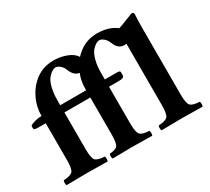

<svg xmlns="http://www.w3.org/2000/svg" viewBox="-136 -926 1262 1156"><g transform="rotate(-30 495.0 -348.0)"><path d="M544.9 -127.9Q544.9 -66.9 559.6 -50.5Q574.2 -34.2 622.1 -32.2Q626 -28.3 626 -15.1Q626 -2 622.1 2Q536.1 0 480 0Q432.1 0 348.1 2Q344.2 -2 344.2 -14.9Q344.2 -27.8 348.1 -32.2Q389.2 -34.2 402.1 -50.5Q415 -66.9 415 -126V-383.8H369.1H234.9V-127.9Q234.9 -66.9 249.5 -50.5Q264.2 -34.2 312 -32.2Q315.9 -28.3 315.9 -15.1Q315.9 -2 312 2Q226.1 0 169.9 0Q111.8 0 27.8 2Q23.9 -2 23.9 -14.9Q23.9 -27.8 27.8 -32.2Q75.7 -34.2 90.3 -50.5Q105 -66.9 105 -126V-383.8H49.8Q22.9 -383.8 22.9 -394V-411.1Q22.9 -417 50.5 -425.5Q78.1 -434.1 103 -434.1H105V-437Q105 -494.1 128.4 -546.1Q151.9 -598.1 189 -631.8Q249 -688 332 -688Q371.1 -688 403.8 -678.2Q436.5 -668.5 455.3 -655.3Q474.1 -642.1 483.4 -626.5Q490.7 -634.8 499 -642.1Q559.1 -698.2 642.1 -698.2Q653.8 -698.2 664.8 -697.3Q675.8 -696.3 685.5 -694.8Q695.3 -693.4 704.6 -691.2Q713.9 -689 722.2 -686Q730.5 -683.1 737.8 -679.9Q745.1 -676.8 751.7 -673.1Q758.3 -669.4 763.9 -665.8Q769.5 -662.1 774.4 -657.7Q799.3 -665.5 836.4 -680.4Q873.5 -695.3 881.8 -698.2Q897.9 -698.2 897.9 -685.1Q895 -647.9 895 -583V-127Q895 -66.9 909.4 -50.5Q923.8 -34.2 972.2 -32.2Q976.1 -28.3 976.1 -15.1Q976.1 -2 972.2 2Q886.2 0 830.1 0Q772 0 688 2Q684.1 -2 684.1 -14.9Q684.1 -27.8 688 -32.2Q735.8 -34.2 750.5 -50.5Q765.1 -66.9 765.1 -127V-555.7Q758.8 -553.7 751 -554.2Q708 -554.2 689 -604Q680.2 -627.9 663.6 -641.8Q647 -655.8 632.8 -655.8Q623 -655.8 610.1 -648.4Q597.2 -641.1 581.5 -623.5Q565.9 -606 555.4 -567.9Q544.9 -529.8 544.9 -478V-434.1H630.9Q650.9 -434.1 650.9 -423.8V-400.9Q650.9 -383.8 616.2 -383.8H544.9ZM413.1 -434.1H415V-446.8Q415 -496.1 433.6 -544.4Q423.8 -545.4 415 -549.8Q406.2 -554.2 399.7 -561Q393.1 -567.9 387.7 -576.2Q382.3 -584.5 378.9 -594.2Q370.1 -618.2 353.5 -632.1Q336.9 -646 323.2 -646Q313.5 -646 300.3 -638.4Q287.1 -630.9 271.5 -613.5Q255.9 -596.2 245.4 -558.1Q234.9 -520 234.9 -467.8V-434.1Z"/></g></svg>

Font: Linux Libertine
Style: Bold
Weight: 700
Designer: Philipp H. Poll
Foundry: Philipp H. Poll
Version: Version 5.0.3